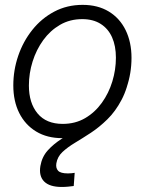

<svg xmlns="http://www.w3.org/2000/svg" viewBox="-20 -552 590 782"><path d="M233.9 10.7Q171.9 10.7 127.2 -16.4Q82.5 -43.5 58.3 -91.8Q34.2 -140.1 34.2 -204.1Q34.2 -266.1 54.2 -324.7Q74.2 -383.3 111.6 -430.2Q148.9 -477.1 200.9 -504.6Q252.9 -532.2 316.4 -532.2Q378.4 -532.2 423.1 -505.1Q467.8 -478 491.7 -429.2Q515.6 -380.4 515.6 -316.4Q515.6 -253.9 495.6 -195.3Q475.6 -136.7 438.2 -90.3Q400.9 -43.9 349.1 -16.6Q297.4 10.7 233.9 10.7ZM235.4 -47.4Q286.6 -47.4 326.7 -70.8Q366.7 -94.2 394.8 -133.3Q422.9 -172.4 437.5 -220.2Q452.1 -268.1 452.1 -316.9Q452.1 -364.7 436.5 -399.9Q420.9 -435.1 390.1 -454.6Q359.4 -474.1 314.9 -474.1Q264.6 -474.1 224.6 -450.9Q184.6 -427.7 156.2 -388.7Q127.9 -349.6 112.8 -301.5Q97.7 -253.4 97.7 -203.6Q97.7 -132.3 133.1 -89.8Q168.5 -47.4 235.4 -47.4ZM231.4 209.5Q182.1 209.5 159.9 187.3Q137.7 165 144.5 124Q150.9 86.9 174.3 60.8Q197.8 34.7 231.4 13.2Q265.1 -8.3 303 -31Q340.8 -53.7 376 -83.3Q411.1 -112.8 437.5 -155.5Q463.9 -198.2 474.1 -260.3H511.2Q500 -192.4 475.1 -145.3Q450.2 -98.1 417.2 -65.9Q384.3 -33.7 350.1 -11.2Q315.9 11.2 285.4 29.5Q254.9 47.9 234.4 67.1Q213.9 86.4 209.5 113.3Q206.5 132.3 216.6 143.3Q226.6 154.3 256.8 154.3Q264.2 154.3 271 153.6Q277.8 152.8 284.2 151.9L280.3 205.6Q269 207 256.8 208.3Q244.6 209.5 231.4 209.5Z"/></svg>

Font: Inter 28pt Light
Style: Italic
Weight: 300
Italic angle: -9.3988°
Designer: Rasmus Andersson
Foundry: rsms
Version: Version 4.001;git-66647c0bb